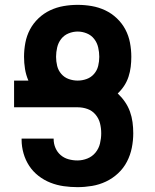

<svg xmlns="http://www.w3.org/2000/svg" viewBox="-20 -763 640 791"><path d="M299 8Q271 8 242.5 4Q214 0 187.5 -10.5Q161 -21 138.5 -38.5Q116 -56 100.5 -79.5Q85 -103 77 -131Q69 -159 69 -187V-192H201V-190Q201 -171 208.5 -153.5Q216 -136 230 -124Q244 -112 262 -107Q280 -102 299 -102Q320 -102 340 -110Q360 -118 373.5 -134.5Q387 -151 392 -172Q397 -193 397 -214Q397 -235 392 -255Q387 -275 373.5 -291Q360 -307 340.5 -314Q321 -321 300 -321H38V-431H97Q87 -454 83 -479Q79 -504 79 -529Q79 -558 84.5 -587Q90 -616 103.5 -641.5Q117 -667 138.5 -687.5Q160 -708 186.5 -720.5Q213 -733 242 -738Q271 -743 300 -743Q329 -743 358 -738Q387 -733 413.5 -720.5Q440 -708 461.5 -687.5Q483 -667 496.5 -641.5Q510 -616 515.5 -587Q521 -558 521 -529Q521 -508 518.5 -487.5Q516 -467 509.5 -447Q503 -427 491.5 -409.5Q480 -392 465 -378Q482 -362 495 -343Q508 -324 515.5 -303Q523 -282 526 -259.5Q529 -237 529 -214Q529 -184 523 -154Q517 -124 503 -97Q489 -70 466.5 -49Q444 -28 416.5 -15Q389 -2 359 3Q329 8 299 8ZM300 -431Q319 -431 337 -437.5Q355 -444 367.5 -458.5Q380 -473 384.5 -491.5Q389 -510 389 -529Q389 -548 384.5 -567.5Q380 -587 368 -602.5Q356 -618 337.5 -625.5Q319 -633 300 -633Q281 -633 262.5 -625.5Q244 -618 232 -602.5Q220 -587 215.5 -567.5Q211 -548 211 -529Q211 -510 215.5 -491.5Q220 -473 232.5 -458.5Q245 -444 263 -437.5Q281 -431 300 -431Z"/></svg>

Font: Iosevka Extrabold Extended
Style: Regular
Weight: 800
Width: 7
Monospace: yes
Designer: Belleve Invis
Foundry: Belleve Invis
Version: Version 32.5.0; ttfautohint (v1.8.4)